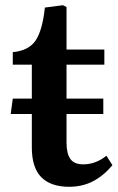

<svg xmlns="http://www.w3.org/2000/svg" viewBox="-20 -702 454 736"><path d="M245 14Q175 14 138.5 -22.5Q102 -59 102 -137V-265H21L29 -324H102V-454H29V-502Q91 -508 117 -547.5Q143 -587 152 -673L221 -682L235 -675V-512H380V-454H235V-324H376V-265H235V-155Q235 -114 249.5 -93Q264 -72 299 -72Q347 -72 388 -105L411 -69Q379 -30 338 -8Q297 14 245 14Z"/></svg>

Font: Literata 36pt SemiBold
Style: Regular
Weight: 600
Designer: Latin by Veronika Burian and Jose Scaglione. Greek by Irene Vlachou. Cyrillic by Vera Evstafieva.
Foundry: TypeTogether
Version: Version 3.002